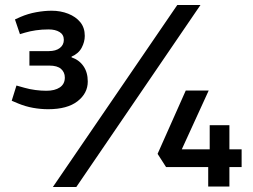

<svg xmlns="http://www.w3.org/2000/svg" viewBox="-20 -748 1015 770"><path d="M173 -310Q143 -310 112.5 -315.5Q82 -321 53 -333L27 -344L46 -405L78 -396Q99 -390 122 -387Q145 -384 166 -384Q200 -384 220 -397.5Q240 -411 240 -437Q240 -458 225 -471.5Q210 -485 177 -485H98V-543H175Q204 -543 220 -555.5Q236 -568 236 -588Q236 -609 219 -619.5Q202 -630 175 -630Q148 -630 124 -626.5Q100 -623 80 -617L60 -611L40 -670L62 -680Q92 -693 125 -699Q158 -705 187 -705Q223 -705 253.5 -693Q284 -681 302 -659Q320 -637 320 -604Q320 -580 307.5 -556.5Q295 -533 267 -521V-518Q297 -508 314.5 -483Q332 -458 332 -421Q332 -374 291 -342Q250 -310 173 -310ZM192 2 691 -728H784L286 2ZM949 -78H900V0H815V-78H646L612 -131L725 -385H817L709 -149H821V-246H900V-149H949Z"/></svg>

Font: REM Medium
Style: Regular
Weight: 400
Version: Version 1.005;gftools[0.9.28]